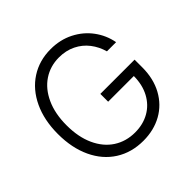

<svg xmlns="http://www.w3.org/2000/svg" viewBox="-182 -888 1069 1069"><g transform="rotate(-45 352.5 -353.5)"><path d="M358.4 -651.4Q290 -651.4 236.3 -615.7Q182.6 -580.1 151.9 -512.9Q121.1 -445.8 121.1 -353.5Q121.1 -261.7 151.9 -194.3Q182.6 -127 237.5 -91.3Q292.5 -55.7 363.3 -55.7Q426.3 -55.7 475.1 -83.3Q523.9 -110.8 551.8 -162.4Q579.6 -213.9 580.1 -283.2H377.9V-344.7H647.5V-284.2Q647.5 -195.3 611.1 -128.7Q574.7 -62 510.3 -26.1Q445.8 9.8 363.3 9.8Q270.5 9.8 200.2 -34.9Q129.9 -79.6 91.3 -161.9Q52.7 -244.1 52.7 -353.5Q52.7 -462.9 91.6 -545.2Q130.4 -627.4 199.7 -672.1Q269 -716.8 358.4 -716.8Q433.1 -716.8 493.7 -686Q554.2 -655.3 593 -602.8Q631.8 -550.3 643.6 -486.3H571.3Q558.1 -533.7 529.3 -571Q500.5 -608.4 456.8 -629.9Q413.1 -651.4 358.4 -651.4Z"/></g></svg>

Font: Pretendard Std Light
Style: Regular
Weight: 300
Designer: Base glyphs from Inter by Rasmus Andersson; Hangeul glyphs from Noto Sans CJK(Source Han Sans) by Jang Soo-young and Kan
Foundry: Kil Hyung-jin
Version: Version 1.309